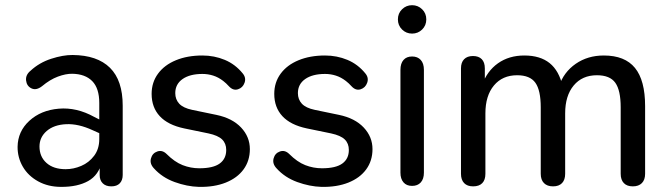

<svg xmlns="http://www.w3.org/2000/svg" viewBox="-20 -710 2576 739"><path d="M47.7 -145Q48.5 -204.3 93 -245.1Q137.6 -285.9 206.3 -291.7Q275.1 -297.5 342.7 -260L376 -243.2L373 -192.6L336.7 -208.8Q281.8 -234.2 234.7 -232Q187.5 -229.8 159.7 -205.8Q132 -181.7 132 -146.1Q132 -106.9 158.9 -82.9Q185.8 -58.8 232.8 -58.8Q263.3 -58.8 292.8 -71.5Q322.4 -84.1 342.2 -110.3Q362.1 -136.6 362.1 -174.7V-313.7Q362.1 -370.2 335 -397.8Q307.9 -425.3 257.9 -426.1Q233.1 -426.4 202.7 -415.1Q172.3 -403.8 141.6 -378.1Q119.5 -361.1 101.2 -369.8Q82.9 -378.6 80.4 -400.1Q77.9 -421.7 97.5 -437.7Q131.3 -469 177 -483.8Q222.6 -498.6 259.6 -498.3Q354.3 -497.5 403.3 -449.1Q452.3 -400.7 452.3 -303.1V-36.7Q452.3 -16.3 441.1 -4.5Q429.8 7.3 408.5 7.3Q387.2 7.3 375.5 -4.4Q363.7 -16 363.7 -36V-88.9H372.8Q360.3 -36 319.4 -13.2Q278.5 9.6 215.4 9.3Q165.5 9.3 127 -11.9Q88.5 -33 67.9 -68.3Q47.4 -103.6 47.7 -145Z M572.7 -61.8Q555.6 -79.7 561 -100.1Q566.5 -120.5 585.5 -127Q604.5 -133.6 621 -117.5Q651.9 -86.6 683 -74.4Q714.1 -62.3 747.1 -62.3Q800.5 -62.3 825.6 -80.6Q850.7 -98.8 850.7 -132.8Q850.7 -157.8 835 -173.2Q819.3 -188.6 782.4 -196.5L688.7 -215.8Q626.3 -229 595 -262.8Q563.6 -296.6 563.6 -348.7Q563.6 -392.9 588.2 -426.4Q612.8 -459.9 657 -478.1Q701.2 -496.4 758.9 -496.4Q804.8 -496.4 845.1 -479.6Q885.4 -462.8 913.9 -427.8Q928.2 -410.9 921.3 -391.5Q914.5 -372.2 895.9 -366.3Q877.2 -360.3 860.7 -378.3Q850.6 -389.6 839.3 -398.3Q820.8 -412.6 800.7 -419Q780.6 -425.4 759.1 -425.4Q710.7 -425.4 682.6 -405.7Q654.6 -386 654.6 -351.6Q654.6 -327.3 669.9 -310.8Q685.3 -294.4 719.4 -287.2L813 -267.8Q874.3 -255 908 -219.1Q941.7 -183.2 941.7 -136Q941.7 -91.3 917.5 -58.1Q893.4 -25 848.9 -7.2Q804.4 10.5 745.4 9.3Q699.7 8 651.9 -9.4Q604.1 -26.9 572.7 -61.8Z M1044.7 -61.8Q1027.6 -79.7 1033 -100.1Q1038.5 -120.5 1057.5 -127Q1076.5 -133.6 1093 -117.5Q1123.9 -86.6 1155 -74.4Q1186.1 -62.3 1219.1 -62.3Q1272.5 -62.3 1297.6 -80.6Q1322.7 -98.8 1322.7 -132.8Q1322.7 -157.8 1307 -173.2Q1291.3 -188.6 1254.4 -196.5L1160.7 -215.8Q1098.3 -229 1067 -262.8Q1035.6 -296.6 1035.6 -348.7Q1035.6 -392.9 1060.2 -426.4Q1084.8 -459.9 1129 -478.1Q1173.2 -496.4 1230.9 -496.4Q1276.8 -496.4 1317.1 -479.6Q1357.4 -462.8 1385.9 -427.8Q1400.2 -410.9 1393.3 -391.5Q1386.5 -372.2 1367.9 -366.3Q1349.2 -360.3 1332.7 -378.3Q1322.6 -389.6 1311.3 -398.3Q1292.8 -412.6 1272.7 -419Q1252.6 -425.4 1231.1 -425.4Q1182.7 -425.4 1154.6 -405.7Q1126.6 -386 1126.6 -351.6Q1126.6 -327.3 1141.9 -310.8Q1157.3 -294.4 1191.4 -287.2L1285 -267.8Q1346.3 -255 1380 -219.1Q1413.7 -183.2 1413.7 -136Q1413.7 -91.3 1389.5 -58.1Q1365.4 -25 1320.9 -7.2Q1276.4 10.5 1217.4 9.3Q1171.7 8 1123.9 -9.4Q1076.1 -26.9 1044.7 -61.8Z M1521.3 -45.3V-441.1Q1521.3 -465.9 1533.1 -479.2Q1544.8 -492.6 1566.1 -492.6Q1587.4 -492.6 1599.5 -479.2Q1611.6 -465.9 1611.6 -441.1V-45.3Q1611.6 -21.2 1599.5 -7.8Q1587.4 5.5 1566.1 5.5Q1544.8 5.5 1533.1 -8Q1521.3 -21.5 1521.3 -45.3ZM1511.5 -635.4Q1511.5 -658.8 1527.6 -674.4Q1543.6 -690 1566.1 -690Q1588.7 -690 1604.7 -674.4Q1620.8 -658.8 1620.8 -635.4Q1620.8 -612 1604.7 -596.3Q1588.7 -580.7 1566.1 -580.7Q1543.6 -580.7 1527.6 -596.3Q1511.5 -612 1511.5 -635.4Z M1754.3 -41.1V-446.7Q1754.3 -469.9 1766.4 -482.1Q1778.5 -494.4 1800.4 -494.4Q1822.3 -494.4 1834.2 -482.3Q1846.1 -470.2 1846.1 -446.7V-362.9L1835.1 -381.7Q1854.3 -436.4 1896.7 -466.4Q1939.1 -496.4 1998.2 -496.4Q2059.1 -496.4 2095.6 -467Q2132.1 -437.5 2145.6 -377.5H2131.2Q2149.7 -432.4 2195.9 -464.4Q2242.1 -496.4 2304 -496.4Q2385.1 -496.4 2424 -448.6Q2463 -400.7 2463 -301.7V-41.1Q2463 -17.9 2450.6 -5.3Q2438.2 7.3 2415.7 7.3Q2393.1 7.3 2381.1 -5.3Q2369 -17.9 2369 -41.1V-297.1Q2369 -362.3 2348.3 -391.4Q2327.6 -420.4 2277.5 -420.4Q2221 -420.4 2188.2 -381.1Q2155.3 -341.7 2155.3 -273.6V-41.1Q2155.3 -17.9 2143.3 -5.3Q2131.2 7.3 2108.7 7.3Q2086.1 7.3 2073.7 -5.3Q2061.3 -17.9 2061.3 -41.1V-297.1Q2061.3 -362.3 2040.7 -391.4Q2020 -420.4 1970.5 -420.4Q1914 -420.4 1881.2 -381.1Q1848.3 -341.7 1848.3 -273.6V-41.1Q1848.3 -17.5 1836.2 -5.1Q1824.2 7.3 1801 7.3Q1778.5 7.3 1766.4 -5.3Q1754.3 -17.9 1754.3 -41.1Z"/></svg>

Font: SN Pro Thin
Style: Regular
Weight: 200
Designer: Tobias Whetton
Foundry: Supernotes
Version: Version 1.003;Glyphs 3.3 (3324)